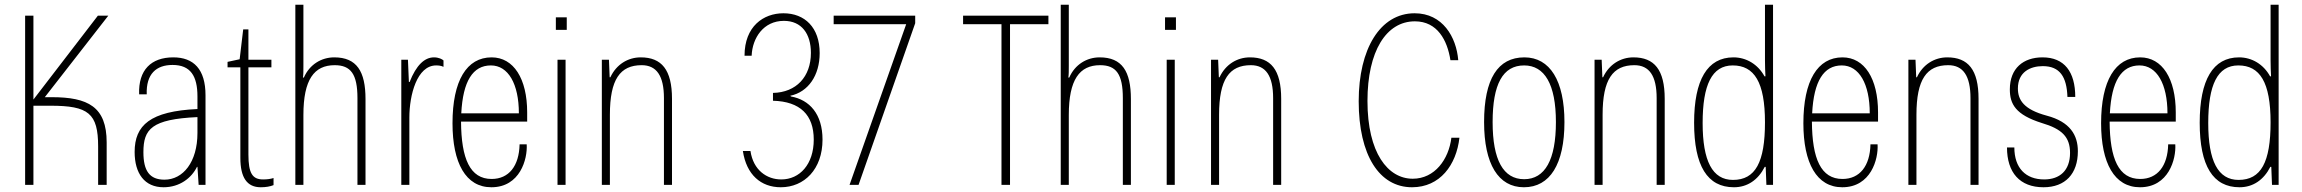

<svg xmlns="http://www.w3.org/2000/svg" viewBox="-20 -780 9710 810"><path d="M198 -370H169L437 -714H393L121 -360V-714H86V0H121V-334H193C353 -334 394 -302 394 -162V0H430V-179C430 -330 351 -370 198 -370Z M670 10C738 10 788 -29 811 -76H813L818 0H847V-378C847 -488 797 -538 711 -538C618 -538 563 -485 567 -382H599C596 -468 639 -506 708 -506C784 -506 813 -459 813 -373V-320C614 -311 548 -252 548 -139C548 -48 590 10 670 10ZM674 -22C611 -22 585 -59 585 -138C585 -236 620 -277 813 -286V-219C813 -96 752 -22 674 -22Z M1080 10C1101 10 1119 7 1134 1V-29C1122 -25 1107 -23 1090 -23C1045 -23 1028 -49 1028 -128V-496H1125V-528H1028V-656H1006L991 -530L940 -519V-496H994V-114C994 -31 1022 10 1080 10Z M1226 0H1260V-295C1260 -444 1305 -505 1392 -505C1460 -505 1488 -467 1488 -366V0H1522V-362C1522 -479 1485 -538 1390 -538C1336 -538 1286 -508 1262 -453H1258C1260 -463 1260 -481 1260 -503V-760H1226Z M1673 0H1707V-284C1707 -379 1739 -504 1820 -504C1830 -504 1841 -503 1851 -498V-525C1846 -530 1831 -538 1811 -538C1771 -538 1736 -505 1708 -434H1705L1701 -528H1673Z M2204 -306C2204 -448 2147 -538 2054 -538C1949 -538 1889 -440 1889 -260C1889 -92 1945 10 2053 10C2174 10 2206 -109 2202 -171H2172C2170 -80 2127 -25 2054 -25C1963 -25 1926 -110 1925 -267H2204ZM1926 -302C1933 -438 1975 -504 2051 -504C2124 -504 2169 -426 2169 -302Z M2325 -654H2371V-707H2325ZM2332 0H2366V-528H2332Z M2519 0H2553V-296C2553 -445 2596 -505 2687 -505C2750 -505 2781 -460 2781 -366V0H2815V-363C2815 -486 2771 -538 2683 -538C2629 -538 2580 -508 2555 -454H2552L2549 -528H2519Z M3274 10C3373 10 3450 -66 3450 -191C3450 -299 3395 -359 3317 -373L3314 -376C3390 -392 3438 -462 3438 -556C3438 -664 3375 -724 3285 -724C3201 -724 3121 -669 3121 -545H3151C3154 -620 3201 -692 3287 -692C3362 -692 3401 -637 3401 -557C3401 -456 3339 -390 3241 -388V-355C3356 -352 3413 -295 3413 -191C3413 -87 3354 -23 3276 -23C3215 -23 3158 -62 3146 -143H3114C3129 -43 3190 10 3274 10Z M3564 0H3602L3841 -682V-714H3497V-678H3803Z M4205 0H4241V-678H4403V-714H4043V-678H4205Z M4455 0H4489V-295C4489 -444 4534 -505 4621 -505C4689 -505 4717 -467 4717 -366V0H4751V-362C4751 -479 4714 -538 4619 -538C4565 -538 4515 -508 4491 -453H4487C4489 -463 4489 -481 4489 -503V-760H4455Z M4895 -654H4941V-707H4895ZM4902 0H4936V-528H4902Z M5089 0H5123V-296C5123 -445 5166 -505 5257 -505C5320 -505 5351 -460 5351 -366V0H5385V-363C5385 -486 5341 -538 5253 -538C5199 -538 5150 -508 5125 -454H5122L5119 -528H5089Z M5937 10C6055 10 6124 -84 6137 -199H6103C6092 -108 6033 -26 5940 -26C5835 -26 5749 -135 5749 -354C5749 -564 5828 -690 5949 -690C6044 -690 6086 -610 6099 -526H6132C6124 -624 6066 -724 5948 -724C5802 -724 5712 -573 5712 -353C5712 -125 5799 10 5937 10Z M6409 10C6519 10 6580 -88 6580 -265C6580 -439 6519 -538 6411 -538C6299 -538 6241 -447 6241 -265C6241 -88 6301 10 6409 10ZM6410 -24C6322 -24 6277 -105 6277 -265C6277 -425 6320 -504 6410 -504C6496 -504 6544 -425 6544 -265C6544 -106 6498 -24 6410 -24Z M6707 0H6741V-296C6741 -445 6784 -505 6875 -505C6938 -505 6969 -460 6969 -366V0H7003V-363C7003 -486 6959 -538 6871 -538C6817 -538 6768 -508 6743 -454H6740L6737 -528H6707Z M7295 10C7352 10 7397 -21 7425 -76H7429L7432 0H7460V-760H7426V-525C7426 -500 7427 -478 7428 -458H7424C7396 -509 7347 -538 7293 -538C7183 -538 7127 -443 7127 -262C7127 -80 7183 10 7295 10ZM7291 -21C7204 -21 7163 -101 7163 -261C7163 -422 7202 -504 7290 -504C7381 -504 7426 -433 7426 -264C7426 -96 7386 -21 7291 -21Z M7903 -306C7903 -448 7846 -538 7753 -538C7648 -538 7588 -440 7588 -260C7588 -92 7644 10 7752 10C7873 10 7905 -109 7901 -171H7871C7869 -80 7826 -25 7753 -25C7662 -25 7625 -110 7624 -267H7903ZM7625 -302C7632 -438 7674 -504 7750 -504C7823 -504 7868 -426 7868 -302Z M8031 0H8065V-296C8065 -445 8108 -505 8199 -505C8262 -505 8293 -460 8293 -366V0H8327V-363C8327 -486 8283 -538 8195 -538C8141 -538 8092 -508 8067 -454H8064L8061 -528H8031Z M8601 10C8693 10 8746 -47 8746 -142C8746 -210 8713 -266 8615 -292C8518 -318 8493 -358 8493 -407C8493 -476 8545 -501 8598 -501C8670 -501 8699 -456 8702 -371H8735C8735 -477 8689 -538 8597 -538C8516 -538 8459 -492 8459 -403C8459 -341 8483 -296 8594 -261C8679 -236 8713 -202 8713 -135C8713 -60 8669 -23 8604 -23C8526 -23 8478 -71 8478 -158H8447C8447 -52 8501 10 8601 10Z M9159 -306C9159 -448 9102 -538 9009 -538C8904 -538 8844 -440 8844 -260C8844 -92 8900 10 9008 10C9129 10 9161 -109 9157 -171H9127C9125 -80 9082 -25 9009 -25C8918 -25 8881 -110 8880 -267H9159ZM8881 -302C8888 -438 8930 -504 9006 -504C9079 -504 9124 -426 9124 -302Z M9428 10C9485 10 9530 -21 9558 -76H9562L9565 0H9593V-760H9559V-525C9559 -500 9560 -478 9561 -458H9557C9529 -509 9480 -538 9426 -538C9316 -538 9260 -443 9260 -262C9260 -80 9316 10 9428 10ZM9424 -21C9337 -21 9296 -101 9296 -261C9296 -422 9335 -504 9423 -504C9514 -504 9559 -433 9559 -264C9559 -96 9519 -21 9424 -21Z"/></svg>

Font: Kathrein 37 Thin Condensed
Style: Regular
Weight: 250
Width: 3
Designer: Lazydogs Typefoundry, based on Open Sans by Ascender Corporation
Foundry: Lazydogs Typefoundry
Version: Version 1.003;PS 001.003;hotconv 1.0.88;makeotf.lib2.5.64775